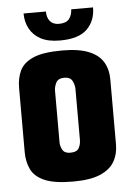

<svg xmlns="http://www.w3.org/2000/svg" viewBox="-48 -660 482 702"><g transform="rotate(-5 192.5 -309.0)"><path d="M192 5Q123 5 87 -11Q51 -27 38 -55Q25 -83 25 -117V-354Q25 -389 38 -416.5Q51 -444 87 -460Q123 -476 194 -476Q255 -476 291.5 -461Q328 -446 344 -419Q360 -392 360 -356V-117Q360 -81 344 -53.5Q328 -26 291.5 -10.5Q255 5 192 5ZM191 -101Q215 -101 222.5 -114.5Q230 -128 230 -144V-332Q230 -346 222.5 -361Q215 -376 193 -376Q170 -376 162.5 -361Q155 -346 155 -332V-142Q155 -128 162.5 -114.5Q170 -101 191 -101ZM189 -513Q146 -513 119 -527.5Q92 -542 78.5 -567Q65 -592 65 -623H147Q147 -601 158 -587.5Q169 -574 191 -574Q217 -574 228 -587.5Q239 -601 240 -623H320Q320 -574 289 -543.5Q258 -513 189 -513Z"/></g></svg>

Font: Smooch Sans ExtraBold
Style: Regular
Weight: 800
Designer: Robert E. Leuschke
Foundry: Robert E. Leuschke
Version: Version 1.010